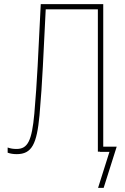

<svg xmlns="http://www.w3.org/2000/svg" viewBox="-20 -734 603 928"><path d="M61 11C134 11 158 -38 171 -177C186 -348 189 -460 201 -689H453V-1H463V0H509L454 174H481L544 -25H479V-714H177C164 -456 160 -347 146 -185C134 -53 114 -14 60 -14C44 -14 31 -16 17 -21V4C31 9 45 11 61 11Z"/></svg>

Font: Noto Sans Mono SemiCondensed Thin
Style: Regular
Weight: 100
Width: 4
Designer: Monotype Design Team
Foundry: Monotype Imaging Inc.
Version: Version 2.014